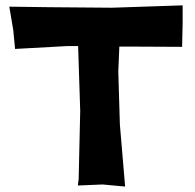

<svg xmlns="http://www.w3.org/2000/svg" viewBox="-20 -684 724 714"><path d="M14.6 -659.2 29.3 -572.3 36.1 -502 230.5 -512.7H270.5L278.3 -271.5L272.5 -17.6L269.5 5.9L361.3 2L445.3 9.8L425.8 -220.7L419.9 -418L423.8 -510.7H475.6L657.2 -509.8L659.2 -596.7V-664.1L396.5 -655.3L166 -657.2Z"/></svg>

Font: MaokenAssortedSans-Lite
Style: Lite
Weight: 400
Version: Version 1.400